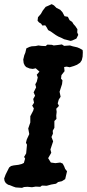

<svg xmlns="http://www.w3.org/2000/svg" viewBox="-40 -892 419 925"><path d="M66 13 36 11 24 7 7 0 -1 -2 -12 -10 -18 -20 -20 -32 -13 -51 -6 -65 4 -85 13 -92 25 -95 49 -98 65 -102 75 -107 81 -128 76 -136 86 -153 90 -195 85 -204 89 -220 101 -246 96 -273 106 -302V-332L120 -359L123 -370L115 -383L124 -397L120 -415L129 -431L122 -447L134 -471L130 -486L137 -498L142 -519L137 -532L150 -547L132 -563L118 -560L103 -562L86 -569L79 -577L74 -588L72 -605L77 -626L82 -638L87 -659L102 -666L113 -669L131 -670L145 -673L159 -671L180 -670L188 -677L210 -676L219 -673L245 -676L258 -678L269 -671L297 -673L310 -669L332 -664L344 -659L358 -651L359 -640L358 -619L354 -602L346 -590L331 -580L316 -574L296 -568L281 -571L269 -569L271 -549L256 -530L254 -513L261 -505L259 -487L247 -450L252 -426L243 -412L238 -394L244 -382L231 -368L233 -353L231 -335L232 -319L222 -309V-276L214 -262L215 -248L208 -232L216 -211L203 -172L207 -156L192 -130L205 -109L227 -106L250 -109L262 -104L269 -91L274 -78L283 -67L278 -46L274 -29L258 -19L240 -15L230 -7L207 -3L185 3L162 2L154 8L132 7L114 10L93 8L76 9ZM300 -695 281 -700 269 -703 255 -710 241 -716 229 -723 219 -730 205 -740 192 -747 185 -760 178 -770 164 -769 158 -778 148 -784 141 -792 143 -809 157 -825 166 -841 180 -859 194 -865 209 -872 220 -866 232 -854 250 -845 261 -833 271 -814 287 -811 295 -795 308 -786 314 -776 323 -766 333 -751 332 -736 337 -724 328 -706 308 -697Z"/></svg>

Font: Winky Rough Medium
Style: Italic
Weight: 500
Italic angle: -8.97852°
Designer: Simon Atzbach
Foundry: typofactur
Version: Version 1.206; ttfautohint (v1.8.4.7-5d5b)